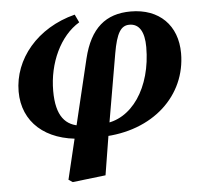

<svg xmlns="http://www.w3.org/2000/svg" viewBox="-51 -559 848 806"><g transform="rotate(-5 373.0 -156.0)"><path d="M223.4 193.7 362.9 177.3 394.7 -18.7 448 -327.9C463 -414.6 482 -443.7 517.7 -443.7C558.9 -443.7 580.2 -408.7 580.2 -344.1C580.2 -174.2 493.2 -43.6 370 -38.9L353.7 -39.7L362.1 15.1C579.7 9.9 723.5 -128.8 723.5 -305.7C723.5 -423.5 647.9 -498.7 527.8 -498.7C423.1 -498.7 356.5 -444.3 326 -317.9L206.3 182.4L223.4 193.7ZM275.8 15.1 295.3 -39.7 281.3 -39.2C213.5 -44.7 174.9 -88.4 174.9 -194.6C174.9 -311.8 226.4 -422.8 308.8 -472.1L292.8 -505.9C132.1 -465 30.1 -340.7 30.1 -204.4C30.1 -75.7 124.5 8.6 275.8 15.1Z"/></g></svg>

Font: Source Serif 4 Variable
Style: Italic
Weight: 400
Italic angle: -12°
Designer: Frank Grießhammer
Foundry: Adobe Systems Incorporated
Version: Version 4.004;hotconv 1.0.116;makeotfexe 2.5.65601